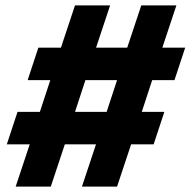

<svg xmlns="http://www.w3.org/2000/svg" viewBox="-20 -688 703 708"><path d="M37.8 0 89.6 -155.8H5.1L44.6 -275.4H127L165.5 -392.6H82L121.4 -512.2H204.7L256.5 -668H386L334.2 -512.2H449.1L500.9 -668H630.4L578.6 -512.2H662.9L623.4 -392.6H541.2L502.8 -275.4H586L546.6 -155.8H463.5L411.7 0H282.2L334 -155.8H219.1L167.3 0ZM256.6 -275.4H373.2L411.7 -392.6H295Z"/></svg>

Font: Atkinson Hyperlegible Mono ExtraLight
Style: Italic
Weight: 200
Italic angle: -12°
Monospace: yes
Designer: Elliott Scott, Megan Eiswerth, Linus Boman, Theodore Petrosky, Letters from Sweden
Foundry: Applied Design Works, Letters from Sweden
Version: Version 2.001